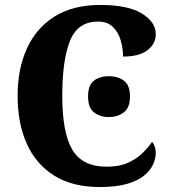

<svg xmlns="http://www.w3.org/2000/svg" viewBox="-20 -744 687 774"><path d="M382 10Q272 10 198.5 -36Q125 -82 88 -164.5Q51 -247 51 -358Q51 -466 88.5 -548.5Q126 -631 200 -677.5Q274 -724 384 -724Q496 -724 552 -689.5Q608 -655 608 -606Q608 -568 575 -542Q542 -516 476 -516Q476 -549 466.5 -581.5Q457 -614 435 -635.5Q413 -657 375 -657Q293 -657 262 -579Q231 -501 231 -358Q231 -209 271.5 -140.5Q312 -72 411 -72Q460 -72 495 -87.5Q530 -103 553.5 -126Q577 -149 593 -172Q600 -165 604 -152Q608 -139 608 -128Q608 -106 597.5 -82Q587 -58 562 -37Q537 -16 493 -3Q449 10 382 10ZM419 -272Q384 -272 359.5 -290.5Q335 -309 335 -355Q335 -402 359.5 -419.5Q384 -437 419 -437Q453 -437 478.5 -419.5Q504 -402 504 -355Q504 -309 478.5 -290.5Q453 -272 419 -272Z"/></svg>

Font: Noto Serif SemiCondensed ExtraBold
Style: Regular
Weight: 800
Width: 4
Designer: Monotype Design Team
Foundry: Monotype Imaging Inc.
Version: Version 2.015